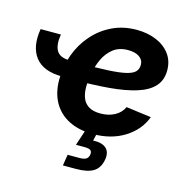

<svg xmlns="http://www.w3.org/2000/svg" viewBox="-110 -661 950 971"><g transform="rotate(15 364.5 -175.5)"><path d="M184.2 -229.2Q85.6 -229.2 43.3 -283.4Q1.1 -337.6 17.1 -432.7H123.3Q113.9 -376.9 131.3 -347.5Q148.8 -318.1 199.4 -318.1ZM408.7 11.7Q336.1 11.7 283.4 -14.9Q230.7 -41.5 202.3 -91.4Q173.9 -141.2 173.9 -210.9Q173.9 -280 196.7 -342.1Q219.5 -404.1 261.5 -451.9Q303.4 -499.8 360.9 -527.4Q418.4 -555 487.8 -555Q545.6 -555 591.2 -535.9Q636.9 -516.8 663.2 -481.2Q689.6 -445.7 689.6 -396Q689.6 -345.1 659.9 -312.3Q630.1 -279.4 572 -261Q513.9 -242.6 428.9 -235.3Q343.9 -228 233.3 -228L248.5 -316.6Q342.1 -316.6 401.7 -319.7Q461.4 -322.9 494.4 -331Q527.5 -339.1 540.5 -353.2Q553.5 -367.2 553.5 -388.8Q553.5 -414.7 531.8 -429.7Q510.2 -444.7 472.7 -444.7Q424.9 -444.7 394.1 -419.9Q363.4 -395.2 346.2 -357.5Q329 -319.8 322.1 -279.7Q315.1 -239.5 315.1 -208.5Q315.1 -177.4 324.7 -152.4Q334.3 -127.5 357.2 -113Q380.1 -98.6 419.4 -98.6Q461.3 -98.6 493.3 -115.9Q525.2 -133.2 539.1 -164.1L670.7 -146.7Q643.9 -75.1 574.4 -31.7Q504.8 11.7 408.7 11.7ZM304.2 204.1 313.5 146H375.6Q399.1 146 410.1 139Q421.2 132.1 423.9 116.1Q426.5 100.1 418.1 93.2Q409.7 86.2 385.9 86.2H341.1L376.7 -21.3H433.1L429.4 0L419.4 43Q465.8 40.8 487.7 60.5Q509.6 80.3 503.3 118.8Q495.9 164.1 465.2 184.1Q434.5 204.1 372.6 204.1Z"/></g></svg>

Font: Inter
Style: Italic
Weight: 400
Italic angle: -9.3988°
Designer: Rasmus Andersson
Foundry: rsms
Version: Version 4.001;git-66647c0bb